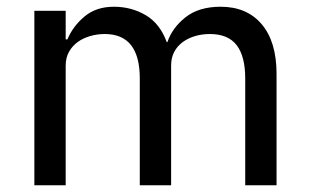

<svg xmlns="http://www.w3.org/2000/svg" viewBox="-20 -550 917 570"><path d="M82 0V-518H175V-433H180Q197 -473 231.5 -501.5Q266 -530 318 -530Q370 -530 412.5 -505Q455 -480 475 -425H477Q491 -467 530.5 -498.5Q570 -530 635 -530Q713 -530 757 -478Q801 -426 801 -331V0H708V-317Q708 -383 682.5 -416Q657 -449 603 -449Q580 -449 559.5 -443Q539 -437 523 -425.5Q507 -414 497.5 -396.5Q488 -379 488 -355V0H395V-317Q395 -449 291 -449Q269 -449 248 -443Q227 -437 211 -425.5Q195 -414 185 -396.5Q175 -379 175 -355V0Z"/></svg>

Font: IBM Plex Sans Text
Style: Regular
Weight: 450
Designer: Mike Abbink, Paul van der Laan, Pieter van Rosmalen
Foundry: Bold Monday
Version: Version 3.005